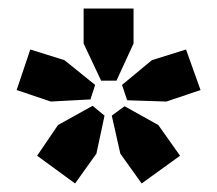

<svg xmlns="http://www.w3.org/2000/svg" viewBox="-20 -674 509 450"><path d="M293 -572 253 -485H217L176 -572V-654H293ZM131 -533 203 -475 192 -441 99 -436 19 -463 51 -558ZM370 -436 278 -439 266 -475 336 -533 416 -558 450 -463ZM116 -381 197 -426 225 -403 206 -314 156 -244 67 -309ZM262 -314 242 -403 272 -425 351 -381 402 -309 312 -244Z"/></svg>

Font: Arya
Style: Bold
Weight: 700
Designer: Eduardo Rodriguez Tunni, Modular Infotech
Foundry: Eduardo Rodriguez Tunni, Modular Infotech
Version: Version 1.002